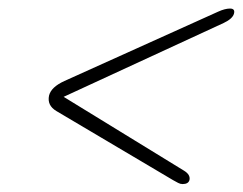

<svg xmlns="http://www.w3.org/2000/svg" viewBox="-20 -574 581 460"><path d="M434 -143Q431.5 -133 417.5 -133Q412 -133 406.8 -135.8Q401.5 -138.5 394.5 -142.5L115 -308Q92.5 -321.5 97.5 -345Q102.5 -365.5 134.5 -380L502.5 -546Q519 -553.5 531 -553.5Q544 -553.5 540.5 -541Q537 -529 516 -519L132.5 -342L421 -165Q436.5 -155.5 434 -143Z"/></svg>

Font: Fraunces 9pt SuperSoft Thin
Style: Italic
Weight: 100
Italic angle: -16°
Version: Version 1.000;[0bf87f6ff]